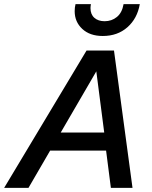

<svg xmlns="http://www.w3.org/2000/svg" viewBox="-61 -903 732 923"><path d="M-41 0 355 -660H487L576 0H472L449 -179H180L76 0ZM231 -266H440L402 -560ZM611 -883Q599 -814 551.5 -772Q504 -730 433 -730Q371 -730 334.5 -764Q298 -798 298 -849Q298 -867 302 -883H376Q374 -871 374 -864Q374 -834 392.5 -817.5Q411 -801 442 -801Q476 -801 501 -821.5Q526 -842 533 -883Z"/></svg>

Font: Work Sans Medium
Style: Italic
Weight: 500
Italic angle: -13°
Designer: Wei Huang
Foundry: Wei Huang
Version: Version 2.012; ttfautohint (v1.8.3)